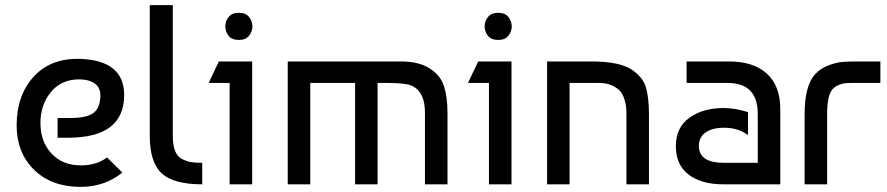

<svg xmlns="http://www.w3.org/2000/svg" viewBox="-20 -720 3464 750"><path d="M295 -490Q465 -483 465 -349Q465 -182 246 -182H205V-259H253Q320 -259 346 -279.5Q372 -300 372 -348Q372 -379 349 -394.5Q326 -410 290 -410Q219 -410 178.5 -360Q138 -310 138 -240Q138 -166 181.5 -120Q225 -74 295 -74Q358 -74 398 -105L458 -46Q389 10 295 10Q181 10 113 -57Q45 -124 45 -230Q45 -348 112 -421Q179 -494 295 -490Z M565 -190V-700H655V-190Q655 -154 663.5 -131.5Q672 -109 690 -99.5Q708 -90 725 -87Q742 -84 770 -84V0Q658 0 611.5 -43Q565 -86 565 -190Z M965 0H877V-396H795L835 -480H965ZM873 -580Q860 -597 860 -617Q860 -637 873 -653.5Q886 -670 913 -670Q940 -670 953 -653.5Q966 -637 966 -617Q966 -597 953 -580.5Q940 -564 913 -564Q886 -564 873 -580Z M1104 -480H1545Q1616 -480 1658 -453Q1701 -426 1714.5 -383Q1728 -340 1728 -280V0H1640V-280Q1640 -358 1593 -383Q1569 -396 1496 -396H1455V0H1367V-396H1192V0H1104Z M1978 0H1890V-396H1808L1848 -480H1978ZM1886 -580Q1873 -597 1873 -617Q1873 -637 1886 -653.5Q1899 -670 1926 -670Q1953 -670 1966 -653.5Q1979 -637 1979 -617Q1979 -597 1966 -580.5Q1953 -564 1926 -564Q1899 -564 1886 -580Z M2117 -480H2290Q2401 -480 2449 -447Q2492 -418 2503.5 -377.5Q2515 -337 2515 -271V0H2427V-270Q2427 -288 2426 -300.5Q2425 -313 2419 -332.5Q2413 -352 2402 -364.5Q2391 -377 2370 -386.5Q2349 -396 2319 -396H2205V0H2117Z M2902 -282V-192Q2864 -221 2809 -221Q2762 -221 2736 -202.5Q2710 -184 2710 -150Q2710 -84 2808 -84H2940V-275Q2940 -396 2822 -396H2662V-480H2827Q2924 -480 2976 -432Q3028 -384 3028 -294V0H2805Q2720 0 2670 -38Q2620 -76 2620 -149Q2620 -222 2673 -260Q2726 -298 2806 -298Q2851 -298 2902 -282Z M3123 0V-273Q3123 -388 3166 -432Q3187 -454 3217 -465Q3247 -476 3269.5 -478Q3292 -480 3331 -480H3419V-396H3313Q3293 -396 3282 -395Q3271 -394 3256 -388Q3241 -382 3230 -369Q3211 -345 3211 -273V0Z"/></svg>

Font: Baumans
Style: Regular
Weight: 400
Designer: Henadij Zarechnjuk
Foundry: Cyreal (www.cyreal.org)
Version: Version 001.001